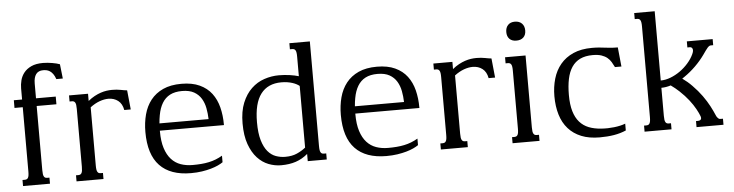

<svg xmlns="http://www.w3.org/2000/svg" viewBox="-46 -936 4411 1154"><g transform="rotate(-5 2160.0 -358.5)"><path d="M92.8 -585.9Q92.8 -609.4 99.1 -634.3Q105.5 -659.2 121.6 -679.7Q137.7 -700.2 165.8 -713.4Q193.8 -726.6 237.3 -726.6Q251 -726.6 265.1 -725.1Q279.3 -723.6 292.5 -721.4Q305.7 -719.2 317.4 -716.3Q329.1 -713.4 337.9 -710L347.7 -623H308.6Q301.8 -642.6 293 -654.5Q284.2 -666.5 274.2 -672.9Q264.2 -679.2 253.9 -681.2Q243.7 -683.1 234.4 -683.1Q205.1 -683.1 190.9 -663.8Q176.8 -644.5 176.8 -607.9V-518.6H295.9V-472.2H176.8V-85Q176.8 -69.8 178.2 -60.5Q179.7 -51.3 183.1 -45.9Q186.5 -40.5 191.2 -38.6Q195.8 -36.6 202.6 -36.6H215.8V0H53.2V-36.6H66.9Q73.2 -36.6 78.1 -38.6Q83 -40.5 86.4 -45.9Q89.8 -51.3 91.3 -60.5Q92.8 -69.8 92.8 -85V-472.2H43V-518.6H92.8Z M499.5 -436V-85Q499.5 -69.8 501 -60.5Q502.4 -51.3 505.9 -45.9Q509.3 -40.5 513.9 -38.6Q518.6 -36.6 525.4 -36.6H538.6V0H376V-36.6H389.6Q396 -36.6 400.9 -38.6Q405.8 -40.5 409.2 -45.9Q412.6 -51.3 414.1 -60.5Q415.5 -69.8 415.5 -85V-433.6Q415.5 -448.7 414.1 -458Q412.6 -467.3 409.2 -472.7Q405.8 -478 400.9 -480Q396 -481.9 389.6 -481.9H376V-518.6H490.7V-475.1Q510.3 -491.2 529.8 -501.7Q549.3 -512.2 567.6 -518.3Q585.9 -524.4 603.3 -526.9Q620.6 -529.3 636.2 -529.3Q665 -529.3 688 -524.7Q710.9 -520 726.6 -518.6L738.3 -402.3H699.2Q692.4 -440.4 668 -459.2Q643.6 -478 609.4 -478Q584.5 -478 556.2 -467.8Q527.8 -457.5 499.5 -436Z M1054.7 -529.3Q1119.6 -529.3 1164.3 -508.5Q1209 -487.8 1236.3 -451.7Q1263.7 -415.5 1275.9 -366.9Q1288.1 -318.4 1288.1 -262.7V-259.8H901.4V-256.3Q901.4 -195.8 914.8 -154.1Q928.2 -112.3 951.9 -86.2Q975.6 -60.1 1008.3 -48.6Q1041 -37.1 1079.6 -37.1Q1107.9 -37.1 1132.1 -39.1Q1156.2 -41 1178.2 -45.7Q1200.2 -50.3 1220.2 -58.1Q1240.2 -65.9 1260.3 -77.6V-38.1Q1248.5 -29.8 1230.2 -21.2Q1211.9 -12.7 1187.3 -5.6Q1162.6 1.5 1132.3 6.1Q1102.1 10.7 1065.9 10.7Q941.9 10.7 877.9 -56.4Q814 -123.5 814 -259.3Q814 -315.4 827.1 -364.7Q840.3 -414.1 869.1 -450.7Q897.9 -487.3 943.6 -508.3Q989.3 -529.3 1054.7 -529.3ZM1199.2 -303.7Q1198.2 -337.4 1192.1 -369.9Q1186 -402.3 1170.4 -428.2Q1154.8 -454.1 1127 -470Q1099.1 -485.8 1054.7 -485.8Q1011.2 -485.8 981.9 -470.5Q952.6 -455.1 934.8 -425.5Q917 -396 909.2 -353Q904.8 -330.1 902.8 -303.7Z M1762.2 -454.6Q1754.9 -460.4 1744.4 -466.1Q1733.9 -471.7 1720.2 -476.1Q1706.5 -480.5 1689.7 -483.2Q1672.9 -485.8 1653.8 -485.8Q1572.3 -485.8 1529.8 -429.9Q1487.3 -374 1487.3 -259.3Q1487.3 -193.4 1500 -150.4Q1512.7 -107.4 1533.9 -82.3Q1555.2 -57.1 1582.5 -47.4Q1609.9 -37.6 1639.2 -37.6Q1680.2 -37.6 1709.7 -50.8Q1739.3 -64 1762.2 -82.5ZM1846.2 -715.8V-85Q1846.2 -69.8 1847.7 -60.5Q1849.1 -51.3 1852.5 -45.9Q1856 -40.5 1860.6 -38.6Q1865.2 -36.6 1872.1 -36.6H1885.7V0H1771V-43.5Q1738.3 -15.6 1699.2 -2.4Q1660.2 10.7 1609.4 10.7Q1571.8 10.7 1534.4 -3.7Q1497.1 -18.1 1467.3 -50.3Q1437.5 -82.5 1418.9 -134Q1400.4 -185.5 1400.4 -259.3Q1400.4 -332.5 1421.4 -383.8Q1442.4 -435.1 1476.6 -467.5Q1510.7 -500 1554.2 -514.6Q1597.7 -529.3 1643.1 -529.3Q1659.2 -529.3 1675.8 -528.1Q1692.4 -526.9 1708 -524.7Q1723.6 -522.5 1737.5 -519.5Q1751.5 -516.6 1762.2 -513.2V-630.9Q1762.2 -646 1760.7 -655.3Q1759.3 -664.6 1755.9 -669.9Q1752.4 -675.3 1747.6 -677.2Q1742.7 -679.2 1736.3 -679.2H1722.7V-715.8Z M2233.9 -529.3Q2298.8 -529.3 2343.5 -508.5Q2388.2 -487.8 2415.5 -451.7Q2442.9 -415.5 2455.1 -366.9Q2467.3 -318.4 2467.3 -262.7V-259.8H2080.6V-256.3Q2080.6 -195.8 2094 -154.1Q2107.4 -112.3 2131.1 -86.2Q2154.8 -60.1 2187.5 -48.6Q2220.2 -37.1 2258.8 -37.1Q2287.1 -37.1 2311.3 -39.1Q2335.4 -41 2357.4 -45.7Q2379.4 -50.3 2399.4 -58.1Q2419.4 -65.9 2439.5 -77.6V-38.1Q2427.7 -29.8 2409.4 -21.2Q2391.1 -12.7 2366.5 -5.6Q2341.8 1.5 2311.5 6.1Q2281.2 10.7 2245.1 10.7Q2121.1 10.7 2057.1 -56.4Q1993.2 -123.5 1993.2 -259.3Q1993.2 -315.4 2006.3 -364.7Q2019.5 -414.1 2048.3 -450.7Q2077.1 -487.3 2122.8 -508.3Q2168.5 -529.3 2233.9 -529.3ZM2378.4 -303.7Q2377.4 -337.4 2371.3 -369.9Q2365.2 -402.3 2349.6 -428.2Q2334 -454.1 2306.2 -470Q2278.3 -485.8 2233.9 -485.8Q2190.4 -485.8 2161.1 -470.5Q2131.8 -455.1 2114 -425.5Q2096.2 -396 2088.4 -353Q2084 -330.1 2082 -303.7Z M2697.8 -436V-85Q2697.8 -69.8 2699.2 -60.5Q2700.7 -51.3 2704.1 -45.9Q2707.5 -40.5 2712.2 -38.6Q2716.8 -36.6 2723.6 -36.6H2736.8V0H2574.2V-36.6H2587.9Q2594.2 -36.6 2599.1 -38.6Q2604 -40.5 2607.4 -45.9Q2610.8 -51.3 2612.3 -60.5Q2613.8 -69.8 2613.8 -85V-433.6Q2613.8 -448.7 2612.3 -458Q2610.8 -467.3 2607.4 -472.7Q2604 -478 2599.1 -480Q2594.2 -481.9 2587.9 -481.9H2574.2V-518.6H2689V-475.1Q2708.5 -491.2 2728 -501.7Q2747.6 -512.2 2765.9 -518.3Q2784.2 -524.4 2801.5 -526.9Q2818.8 -529.3 2834.5 -529.3Q2863.3 -529.3 2886.2 -524.7Q2909.2 -520 2924.8 -518.6L2936.5 -402.3H2897.5Q2890.6 -440.4 2866.2 -459.2Q2841.8 -478 2807.6 -478Q2782.7 -478 2754.4 -467.8Q2726.1 -457.5 2697.8 -436Z M3006.8 -518.6H3130.4V-85Q3130.4 -69.8 3131.8 -60.5Q3133.3 -51.3 3136.7 -45.9Q3140.1 -40.5 3144.8 -38.6Q3149.4 -36.6 3156.2 -36.6H3169.4V0H3006.8V-36.6H3020.5Q3026.9 -36.6 3031.7 -38.6Q3036.6 -40.5 3040 -45.9Q3043.5 -51.3 3044.9 -60.5Q3046.4 -69.8 3046.4 -85V-433.6Q3046.4 -448.7 3044.9 -458Q3043.5 -467.3 3040 -472.7Q3036.6 -478 3031.7 -480Q3026.9 -481.9 3020.5 -481.9H3006.8ZM3027.3 -668.5Q3027.3 -695.3 3042.2 -710.9Q3057.1 -726.6 3083.5 -726.6Q3110.8 -726.6 3126.2 -710.9Q3141.6 -695.3 3141.6 -668.5Q3141.6 -642.1 3126.2 -627.2Q3110.8 -612.3 3083.5 -612.3Q3057.1 -612.3 3042.2 -627.2Q3027.3 -642.1 3027.3 -668.5Z M3544.9 -41Q3564.9 -39.6 3585 -40Q3605 -40.5 3624 -42.7Q3643.1 -44.9 3660.2 -48.8Q3677.2 -52.7 3691.4 -58.1V-17.1Q3657.7 -2.4 3618.2 4.2Q3578.6 10.7 3532.2 10.7Q3468.3 10.7 3421.4 -8.3Q3374.5 -27.3 3343.3 -62.5Q3312 -97.7 3296.9 -147.7Q3281.7 -197.8 3281.7 -259.3Q3281.7 -315.4 3296.1 -364.7Q3310.5 -414.1 3341.1 -450.7Q3371.6 -487.3 3418.9 -508.3Q3466.3 -529.3 3532.2 -529.3Q3557.6 -529.3 3575.2 -527.6Q3592.8 -525.9 3608.9 -523.9Q3625 -522 3642.8 -520.3Q3660.6 -518.6 3687 -518.6L3698.7 -402.3H3659.7Q3651.9 -418.5 3642.8 -433.6Q3633.8 -448.7 3619.9 -460.2Q3606 -471.7 3585 -478.8Q3564 -485.8 3532.2 -485.8Q3487.8 -485.8 3456.8 -470.9Q3425.8 -456.1 3406.2 -427Q3386.7 -397.9 3377.9 -355.7Q3369.1 -313.5 3369.1 -259.3Q3369.1 -201.2 3381.1 -160.9Q3393.1 -120.6 3415.8 -95Q3438.5 -69.3 3470.9 -56.6Q3503.4 -43.9 3544.9 -41Z M4236.8 -63.5Q4240.7 -53.7 4244.9 -48.3Q4249 -43 4252.7 -40.3Q4256.3 -37.6 4259.8 -37.1Q4263.2 -36.6 4266.1 -36.6H4279.3V0H4116.7V-36.6H4126Q4155.8 -36.6 4146.5 -63.5Q4140.1 -81.1 4125.7 -107.4Q4111.3 -133.8 4088.4 -163.3Q4065.4 -192.9 4033.2 -223.1Q4010.7 -244.1 3983.9 -263.2Q3954.1 -253.9 3926.8 -253.9V-85Q3926.8 -69.8 3928.2 -60.5Q3929.7 -51.3 3933.1 -45.9Q3936.5 -40.5 3941.2 -38.6Q3945.8 -36.6 3952.6 -36.6H3965.8V0H3803.2V-36.6H3816.9Q3823.2 -36.6 3828.1 -38.6Q3833 -40.5 3836.4 -45.9Q3839.8 -51.3 3841.3 -60.5Q3842.8 -69.8 3842.8 -85V-630.9Q3842.8 -646 3841.3 -655.3Q3839.8 -664.6 3836.4 -669.9Q3833 -675.3 3828.1 -677.2Q3823.2 -679.2 3816.9 -679.2H3803.2V-715.8H3926.8V-297.9Q3955.6 -297.9 3986.1 -309.6Q4016.6 -321.3 4044.2 -340.8Q4071.8 -360.4 4094.2 -386Q4116.7 -411.6 4129.4 -439.5Q4138.7 -460 4134.3 -470.9Q4129.9 -481.9 4118.7 -481.9H4103.5V-518.6H4259.3V-481.9H4245.1Q4239.7 -481.9 4235.4 -479.2Q4231 -476.6 4225.3 -470.5Q4219.7 -464.4 4212.4 -454.1Q4205.1 -443.8 4194.8 -429.2Q4170.4 -395 4138.4 -363.5Q4106.4 -332 4070.8 -307.6Q4064 -302.7 4056.6 -297.9Q4088.4 -275.4 4114.3 -248.5Q4146.5 -215.8 4170.7 -182.1Q4194.8 -148.4 4211.2 -117.2Q4227.5 -85.9 4236.8 -63.5Z"/></g></svg>

Font: Arian AMU Serif
Style: Regular
Weight: 400
Designer: Ruben Hakobyan (Tarumian)
Foundry: Ruben Hakobyan (Tarumian)
Version: Version 1.002